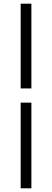

<svg xmlns="http://www.w3.org/2000/svg" viewBox="-20 -770 281 1040"><path d="M92 -291V-750H150V-291ZM92 250V-214H150V250Z"/></svg>

Font: Source Sans 3
Style: Regular
Weight: 400
Designer: Paul D. Hunt
Foundry: Adobe
Version: Version 3.046;hotconv 1.0.118;makeotfexe 2.5.65603